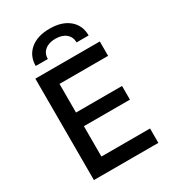

<svg xmlns="http://www.w3.org/2000/svg" viewBox="-218 -1039 1039 1156"><g transform="rotate(-30 302.0 -461.5)"><path d="M536 -100V0H88V-705H536V-605H198V-406H518V-311H198V-100ZM128 -770Q128 -840 177.5 -881.5Q227 -923 312 -923Q397 -923 446.5 -881.5Q496 -840 496 -770H412Q412 -808 385 -830.5Q358 -853 312 -853Q266 -853 239 -830.5Q212 -808 212 -770Z"/></g></svg>

Font: Manrope Medium
Style: Medium
Weight: 500
Designer: Mikhail Sharanda
Foundry: Mikhail Sharanda
Version: Version 4.000;hotconv 1.0.109;makeotfexe 2.5.65596